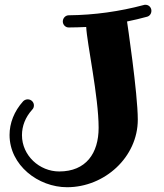

<svg xmlns="http://www.w3.org/2000/svg" viewBox="-20 -761 688 804"><path d="M614 -716C614 -729 604 -741 589 -741C587 -741 584 -741 582 -740C481 -713 375 -698 268 -697C254 -697 243 -685 243 -671C243 -657 255 -645 269 -646C293 -646 317 -647 341 -648C344 -581 393 -356 393 -226C393 -119 340 -43 228 -43C145 -43 72 -110 72 -195C72 -233 86 -270 115 -302C120 -307 122 -313 122 -320C122 -333 111 -345 96 -345C89 -345 82 -342 77 -337C39 -295 20 -245 20 -196C20 -69 140 23 261 23C418 23 557 -103 557 -260C557 -370 512 -671 512 -671C540 -677 568 -683 596 -691C607 -694 614 -704 614 -716Z"/></svg>

Font: Ribeye
Style: Regular
Weight: 400
Designer: Astigmatic (AOETI)
Foundry: Astigmatic (AOETI)
Version: Version 1.000